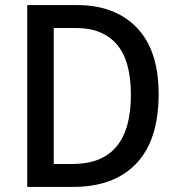

<svg xmlns="http://www.w3.org/2000/svg" viewBox="-20 -827 699 754"><path d="M603 -458Q603 -277 515.5 -185Q428 -93 267 -93H87V-807H283Q432 -807 517.5 -718Q603 -629 603 -458ZM494 -454Q494 -589 438.5 -653Q383 -717 279 -717H191V-183H265Q494 -183 494 -454Z"/></svg>

Font: Noto Sans Telugu UI SemiCondensed Medium
Style: Regular
Weight: 500
Width: 4
Designer: Jelle Bosma - Monotype Design Team
Foundry: Monotype Imaging Inc.
Version: Version 2.005; ttfautohint (v1.8.4.7-5d5b)